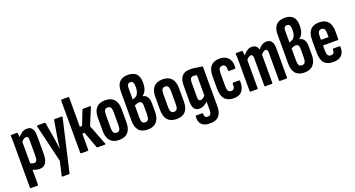

<svg xmlns="http://www.w3.org/2000/svg" viewBox="-52 -1395 4234 2291"><g transform="rotate(-20 2065.5 -249.0)"><path d="M225.6 6Q201 6 174.4 -1.6Q147.9 -9.2 127.3 -20.2L126.7 -101.9Q140.6 -94.8 156.2 -88.6Q171.8 -82.3 188 -82.3Q208.1 -82.3 218 -99.2Q227.9 -116.1 227.9 -155.4V-357.4Q227.9 -383.9 221.1 -395.1Q214.3 -406.2 197.8 -406.2Q180.5 -406.2 163 -392.3Q145.5 -378.3 129.5 -356.8L116 -419.1Q144.8 -453.9 174.8 -475.7Q204.9 -497.5 243.5 -497.5Q287.5 -497.5 308.7 -467.6Q329.9 -437.7 329.9 -371.6V-152.7Q329.9 -71.7 304 -32.8Q278.1 6 225.6 6ZM46.4 185Q37.4 185 37.4 174.1V-371.7Q37.4 -406.1 36.9 -432.7Q36.4 -459.4 34.4 -479.5Q33.4 -491.5 42.4 -491.5H113.4Q122.6 -491.5 123.6 -481.7Q125.6 -469.7 127 -449.3Q128.4 -428.8 129.4 -409.4L139.4 -379.6V174.1Q139.4 185 130.1 185Z M448.5 185Q439.2 185 441.6 172.1L482.2 -2.5L368.5 -479.1Q365.5 -491.5 374.8 -491.5H466.3Q475.6 -491.5 476.6 -482.1L510.6 -280.6Q516.3 -249.1 520.8 -212.2Q525.3 -175.2 529.1 -142.6H531.9Q535.7 -175.2 540.3 -212.5Q544.9 -249.7 550.3 -281.2L584.6 -482.9Q585.6 -491.5 594.6 -491.5H684Q688.6 -491.5 690.8 -488.3Q692.9 -485.1 690.9 -478.9L540.2 176.4Q538.4 185 529.9 185Z M1060.7 -13.3Q1065.9 0 1053.6 0H960.8Q953.5 0 949.5 -8.6L873.7 -215.8H845.4V-10.9Q845.4 0 836.1 0H752.8Q743.4 0 743.4 -10.9V-672.1Q743.4 -683 752.8 -683H836.1Q845.4 -683 845.4 -672.1V-302.9H874.1L945.1 -485.3Q946.9 -491.5 955.1 -491.5H1045Q1050.5 -491.5 1051.7 -487.9Q1052.9 -484.3 1050.5 -479.1L962.1 -266.8Z M1235.2 6Q1161.2 6 1122.8 -36.2Q1084.4 -78.5 1084.4 -161.6V-330Q1084.4 -413 1122.8 -455.2Q1161.2 -497.5 1235.2 -497.5Q1309.6 -497.5 1347.9 -455.2Q1386.1 -413 1386.1 -330V-161.6Q1386.1 -78.5 1347.9 -36.2Q1309.6 6 1235.2 6ZM1235.2 -85.8Q1261.3 -85.8 1272.9 -103.6Q1284.5 -121.3 1284.5 -162.6V-328Q1284.5 -369.9 1272.9 -388.1Q1261.3 -406.2 1235.2 -406.2Q1209.2 -406.2 1197.6 -388.1Q1186 -369.9 1186 -328V-162.6Q1186 -121.3 1197.9 -103.6Q1209.8 -85.8 1235.2 -85.8Z M1599 6Q1522.6 6 1485.8 -36.2Q1449 -78.5 1449 -161.6V-530.7Q1449 -610.5 1486.1 -649.8Q1523.3 -689 1594.4 -689Q1664.4 -689 1699.6 -652.7Q1734.8 -616.3 1734.8 -542.7Q1734.8 -487 1719.5 -449.4Q1704.2 -411.7 1673.3 -390.8V-389.4Q1710.9 -383.3 1730.6 -353.4Q1750.3 -323.4 1750.3 -268V-163.5Q1750.3 -82.5 1711.5 -38.3Q1672.8 6 1599 6ZM1598.4 -85.8Q1625.5 -85.8 1637.4 -105.2Q1649.4 -124.5 1649.4 -164.5V-274.8Q1649.4 -307.5 1639.4 -321Q1629.3 -334.4 1606.7 -334.4Q1593 -334.4 1578.2 -329.5Q1563.4 -324.7 1549.8 -318V-162.5Q1549.8 -122.5 1560.3 -104.2Q1570.8 -85.8 1598.4 -85.8ZM1549.8 -392.4 1579 -403.1Q1607 -413.6 1621.1 -443.8Q1635.2 -474.1 1635.2 -522.1Q1635.2 -562.4 1625.4 -579.8Q1615.6 -597.2 1592.8 -597.2Q1571.2 -597.2 1560.5 -583.2Q1549.8 -569.1 1549.8 -537.9Z M1964.2 6Q1890.2 6 1851.8 -36.2Q1813.4 -78.5 1813.4 -161.6V-330Q1813.4 -413 1851.8 -455.2Q1890.2 -497.5 1964.2 -497.5Q2038.6 -497.5 2076.9 -455.2Q2115.1 -413 2115.1 -330V-161.6Q2115.1 -78.5 2076.9 -36.2Q2038.6 6 1964.2 6ZM1964.2 -85.8Q1990.3 -85.8 2001.9 -103.6Q2013.5 -121.3 2013.5 -162.6V-328Q2013.5 -369.9 2001.9 -388.1Q1990.3 -406.2 1964.2 -406.2Q1938.2 -406.2 1926.6 -388.1Q1915 -369.9 1915 -328V-162.6Q1915 -121.3 1926.9 -103.6Q1938.8 -85.8 1964.2 -85.8Z M2322.2 191Q2246.2 191 2214 154.7Q2181.8 118.4 2187 56.3Q2188 48.9 2191.2 46.9Q2194.4 44.9 2198.8 44.9H2271.6Q2281.1 44.9 2281.1 55.9Q2280.1 82.2 2289.8 94.2Q2299.5 106.2 2322.2 106.2Q2349 106.2 2359 89.5Q2369.1 72.8 2369.1 35.4V-18.3Q2369.1 -32.2 2369.1 -43.7Q2369.1 -55.1 2369.4 -66.5H2368.1Q2344.8 -43.9 2319.1 -30.4Q2293.4 -17 2266.3 -17Q2219.9 -17 2198.7 -46.6Q2177.4 -76.2 2177.4 -138.9V-338.8Q2177.4 -421.7 2211.6 -459.6Q2245.8 -497.5 2313.1 -497.5Q2356.9 -497.5 2394.6 -489.9Q2432.3 -482.3 2471.1 -479.1V27.7Q2471.1 110.1 2434.7 150.6Q2398.4 191 2322.2 191ZM2311 -108.8Q2325 -108.8 2340.1 -119Q2355.3 -129.1 2369.1 -145.9V-403.1Q2359.6 -405.3 2347.5 -407.5Q2335.5 -409.7 2324.6 -409.7Q2300.6 -409.7 2290 -392.4Q2279.4 -375 2279.4 -338.4V-154.5Q2279.4 -130.4 2286.5 -119.6Q2293.7 -108.8 2311 -108.8Z M2690.6 6Q2614.7 6 2577 -37Q2539.4 -80.1 2539.4 -167.2V-328Q2539.4 -412.6 2577.2 -455Q2615.1 -497.5 2690.2 -497.5Q2737.5 -497.5 2770.3 -477.3Q2803.2 -457.2 2818.5 -420.4Q2833.9 -383.5 2829.7 -333.8Q2828.9 -319.9 2819.4 -319.9H2745.5Q2741.1 -319.9 2738.6 -323.1Q2736.2 -326.4 2736.8 -330.8Q2738.8 -369 2727.7 -387.6Q2716.6 -406.2 2691.4 -406.2Q2664.6 -406.2 2652.8 -388Q2641 -369.8 2641 -326V-167.8Q2641 -123.3 2652.6 -104.6Q2664.2 -85.8 2691 -85.8Q2715.8 -85.8 2726.5 -103.5Q2737.2 -121.1 2735.6 -160.4Q2735.6 -172.6 2745.1 -172.6H2819.8Q2829.7 -172.6 2829.7 -161.6Q2830.9 -77.7 2796.7 -35.9Q2762.5 6 2690.6 6Z M2903.4 0Q2894.4 0 2894.4 -10.9V-366.8Q2894.4 -404.9 2893.9 -432.7Q2893.4 -460.6 2891.4 -478.9Q2890.4 -491.5 2899.4 -491.5H2972.3Q2979.6 -491.5 2980.6 -481.7Q2982.2 -470.2 2983.1 -456.7Q2984 -443.1 2985 -429.7Q3010.6 -460.3 3037.5 -478.9Q3064.3 -497.5 3099.6 -497.5Q3128.5 -497.5 3148.1 -482.4Q3167.7 -467.4 3175.9 -435.4Q3199.7 -463.5 3226.2 -480.5Q3252.7 -497.5 3284.8 -497.5Q3326.7 -497.5 3348 -467.9Q3369.2 -438.3 3369.2 -378.3V-10.9Q3369.2 0 3360.3 0H3276.2Q3267.2 0 3267.2 -10.9V-364.3Q3267.2 -386.3 3260.6 -396.2Q3253.9 -406.2 3239.2 -406.2Q3225.9 -406.2 3211.7 -396.4Q3197.6 -386.6 3182.8 -368.2V-10.9Q3182.8 0 3173.9 0H3089.8Q3080.8 0 3080.8 -10.9V-364.3Q3080.8 -386.3 3074.2 -396.2Q3067.5 -406.2 3052.8 -406.2Q3039.5 -406.2 3025.3 -396.4Q3011.2 -386.6 2996.4 -368.2V-10.9Q2996.4 0 2987.1 0Z M3589 6Q3512.6 6 3475.8 -36.2Q3439 -78.5 3439 -161.6V-530.7Q3439 -610.5 3476.1 -649.8Q3513.3 -689 3584.4 -689Q3654.4 -689 3689.6 -652.7Q3724.8 -616.3 3724.8 -542.7Q3724.8 -487 3709.5 -449.4Q3694.2 -411.7 3663.3 -390.8V-389.4Q3700.9 -383.3 3720.6 -353.4Q3740.3 -323.4 3740.3 -268V-163.5Q3740.3 -82.5 3701.5 -38.3Q3662.8 6 3589 6ZM3588.4 -85.8Q3615.5 -85.8 3627.4 -105.2Q3639.4 -124.5 3639.4 -164.5V-274.8Q3639.4 -307.5 3629.4 -321Q3619.3 -334.4 3596.7 -334.4Q3583 -334.4 3568.2 -329.5Q3553.4 -324.7 3539.8 -318V-162.5Q3539.8 -122.5 3550.3 -104.2Q3560.8 -85.8 3588.4 -85.8ZM3539.8 -392.4 3569 -403.1Q3597 -413.6 3611.1 -443.8Q3625.2 -474.1 3625.2 -522.1Q3625.2 -562.4 3615.4 -579.8Q3605.6 -597.2 3582.8 -597.2Q3561.2 -597.2 3550.5 -583.2Q3539.8 -569.1 3539.8 -537.9Z M3953.9 6Q3877.5 6 3840.4 -36Q3803.4 -78 3803.4 -166.4V-329.1Q3803.4 -413.7 3841.4 -455.6Q3879.5 -497.5 3951 -497.5Q4025.9 -497.5 4063.4 -455Q4101 -412.6 4101 -326.4V-232.5Q4101 -221.8 4091.3 -221.8H3904.2V-161.2Q3904.2 -117.2 3915.8 -98Q3927.4 -78.8 3953.9 -78.8Q3977.6 -78.8 3988.5 -92.6Q3999.4 -106.4 3998.2 -135.1Q3996.9 -145.9 4006.1 -145.9H4084.9Q4094.2 -145.9 4094.2 -135.9Q4095.8 -65.5 4060.5 -29.8Q4025.1 6 3953.9 6ZM3904.2 -293.3H4000.2V-340.6Q4000.2 -378.8 3988.8 -396Q3977.4 -413.3 3952.2 -413.3Q3927.6 -413.3 3915.9 -395.7Q3904.2 -378.2 3904.2 -340.6Z"/></g></svg>

Font: Sofia Sans Extra Condensed
Style: Regular
Weight: 400
Designer: Botio Nikoltchev, Ani Petrova
Foundry: lettersoup
Version: Version 4.101